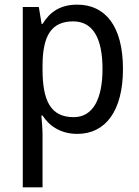

<svg xmlns="http://www.w3.org/2000/svg" viewBox="-20 -566 599 826"><path d="M312 -546C239 -546 194 -514 163 -463H159L147 -536H78V240H163V13C163 -11 160 -45 158 -69H163C192 -24 241 10 313 10C433 10 509 -88 509 -269C509 -454 433 -546 312 -546ZM295 -474C382 -474 421 -398 421 -269C421 -142 381 -62 297 -62C198 -62 163 -132 163 -268V-286C164 -413 201 -474 295 -474Z"/></svg>

Font: Noto Sans Devanagari SemiCondensed
Style: Regular
Weight: 400
Width: 4
Designer: Jelle Bosma - Monotype Design Team
Foundry: Monotype Imaging Inc.
Version: Version 2.004